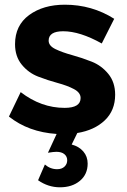

<svg xmlns="http://www.w3.org/2000/svg" viewBox="-20 -565 539 817"><path d="M18 -69 68 -173Q155 -106 255 -106Q323 -106 323 -148Q323 -171 294.5 -186Q266 -201 225 -212Q184 -223 142.5 -239Q101 -255 72.5 -290Q44 -325 44 -377Q44 -457 104 -501Q164 -545 256 -545Q371 -545 466 -485L413 -380Q320 -432 249 -432Q187 -432 187 -392Q187 -370 216 -356Q245 -342 287 -330.5Q329 -319 370.5 -302.5Q412 -286 441 -250.5Q470 -215 470 -162Q470 -95 426 -53Q382 -11 309 1L285 50Q316 58 334.5 79.5Q353 101 353 131Q353 177 320 204.5Q287 232 235 232Q185 232 142 202L171 135Q194 155 223 155Q243 155 254.5 144Q266 133 266 117Q266 101 254 91Q242 81 220 81Q208 81 184 85L221 5Q101 -3 18 -69Z"/></svg>

Font: Trueno
Style: SBd
Weight: 600
Designer: Julieta Ulanovsky
Foundry: Julieta Ulanovsky
Version: Version 3.001b